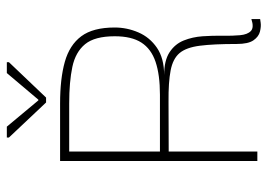

<svg xmlns="http://www.w3.org/2000/svg" viewBox="-128 -626 765 548"><g transform="rotate(-90 254.0 -352.5)"><path d="M68 0V-563H232Q303 -563 351 -549.5Q399 -536 424 -502.5Q449 -469 449 -407Q449 -372 435 -339.5Q421 -307 391 -286.5Q361 -266 313 -266Q355 -266 378.5 -250.5Q402 -235 412 -210Q422 -185 424 -156Q426 -127 425.5 -99Q425 -71 427 -49.5Q429 -28 439 -18.5Q449 -9 473 -17V8Q473 8 462.5 9.5Q452 11 437.5 7.5Q423 4 412.5 -11Q402 -26 402 -59Q402 -125 397 -164Q392 -203 376 -222Q360 -241 326.5 -247.5Q293 -254 237 -253.5Q181 -253 95 -253V0ZM95 -278H257Q314 -278 351 -290.5Q388 -303 406 -331Q424 -359 424 -407Q424 -464 401.5 -491.5Q379 -519 336.5 -528Q294 -537 232 -537H95ZM235 -603 135 -709V-715H166L241 -625H243L319 -715H350V-709L249 -603Z"/></g></svg>

Font: Darker Grotesque Light Light
Style: Regular
Weight: 300
Version: Version 1.000;gftools[0.9.28]